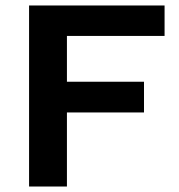

<svg xmlns="http://www.w3.org/2000/svg" viewBox="-20 -680 652 700"><path d="M580 -549H224V-382H505V-270H224V0H86V-660H580Z"/></svg>

Font: Work Sans SemiBold
Style: Regular
Weight: 600
Designer: Wei Huang
Foundry: Wei Huang
Version: Version 2.010; ttfautohint (v1.8.3)